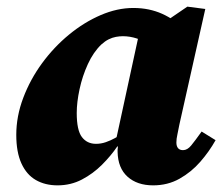

<svg xmlns="http://www.w3.org/2000/svg" viewBox="-20 -542 670 578"><path d="M153 16Q116 16 88 0Q60 -16 44.5 -50Q29 -84 29 -136Q29 -192 50 -247.5Q71 -303 106.5 -351.5Q142 -400 187.5 -437.5Q233 -475 283 -496.5Q333 -518 381 -518Q406 -518 427.5 -513.5Q449 -509 468 -500.5Q487 -492 504 -480L438 -400Q414 -419 392.5 -426Q371 -433 350 -433Q340 -433 329 -431Q318 -429 307 -423.5Q296 -418 285 -408Q261 -385 244.5 -349Q228 -313 219.5 -273.5Q211 -234 211 -202Q211 -150 226.5 -129.5Q242 -109 269 -109Q284 -109 298.5 -114Q313 -119 326.5 -126.5Q340 -134 353 -143L355 -101H333Q314 -73 287 -46Q260 -19 226.5 -1.5Q193 16 153 16ZM441 16Q393 16 364 -10Q335 -36 334 -85Q334 -88 334 -90.5Q334 -93 334.5 -96Q335 -99 335 -101H325L400 -447H434L544 -522L598 -515L520 -167Q517 -150 514 -137Q511 -124 511 -113Q511 -102 516 -96Q521 -90 531 -90Q544 -90 555.5 -104Q567 -118 587 -146L629 -120Q610 -86 583 -55Q556 -24 520.5 -4Q485 16 441 16Z"/></svg>

Font: Source Serif 4 Black
Style: Italic
Weight: 900
Italic angle: -12°
Designer: Frank Grießhammer
Foundry: Adobe Systems Incorporated
Version: Version 4.004;hotconv 1.0.116;makeotfexe 2.5.65601